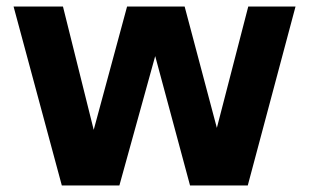

<svg xmlns="http://www.w3.org/2000/svg" viewBox="-20 -567 946 587"><path d="M169 0 21.5 -547H172.5L266.5 -170L368.5 -547H544.5L643 -176L739 -547H883.5L737.5 0H561L454.5 -395.5L345 0Z"/></svg>

Font: Encode Sans
Style: Bold
Weight: 700
Designer: Multiple Designers
Foundry: Impallari Type
Version: Version 3.002; ttfautohint (v1.8.3) -l 8 -r 50 -G 200 -x 14 